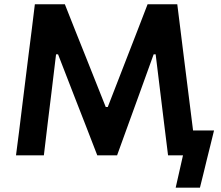

<svg xmlns="http://www.w3.org/2000/svg" viewBox="-20 -733 1043 906"><path d="M55.5 0Q63 -56 70 -112.5Q77 -169 85 -234.5L114.5 -472.5Q123 -537.5 130 -594.5Q137 -651.5 144.5 -713H286Q312 -647 336.2 -586.2Q360.5 -525.5 384.5 -465.5L479 -228H488.5L580.5 -465Q604 -525.5 627.2 -585.2Q650.5 -645 676.5 -713H816.5Q824 -652.5 831.2 -595.2Q838.5 -538 846.5 -472L876.5 -233Q884.5 -170.5 891 -117.5H990Q981.5 -83 973 -48.2Q964.5 -13.5 956 20Q948 52.5 940 86Q932 119.5 923.5 152.5H809L843.5 0H773Q762.5 -81.5 753.8 -155Q745 -228.5 737 -292.5L714.5 -476.5H705L633.5 -278.5Q607.5 -206 581.2 -134.5Q555 -63 532.5 0H439Q416 -60.5 387.2 -134Q358.5 -207.5 331 -278L254 -476.5H244.5L222.5 -293.5Q214.5 -229 205.5 -155.2Q196.5 -81.5 187 0Z"/></svg>

Font: Commissioner SemiBold
Style: Regular
Weight: 600
Designer: Kostas Bartsokas
Foundry: Kostas Bartsokas
Version: Version 1.000; ttfautohint (v1.8.3)